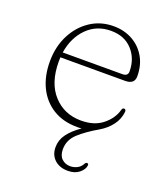

<svg xmlns="http://www.w3.org/2000/svg" viewBox="-127 -560 751 859"><g transform="rotate(20 249.0 -131.0)"><path d="M371.5 156Q369.5 175 348.8 192Q328 209 295 209Q255.5 209 231.5 186.8Q207.5 164.5 207.5 128Q207.5 94 228 65.8Q248.5 37.5 288.5 9.5Q280 10.5 275.5 10.5Q271 10.5 267 10.5Q200.5 10.5 152.2 -19.2Q104 -49 78.2 -101.8Q52.5 -154.5 52.5 -224Q52.5 -293 80.2 -348.5Q108 -404 156.8 -436.8Q205.5 -469.5 268 -469.5Q317.5 -469.5 357.2 -447.8Q397 -426 420 -386.5Q443 -347 443 -294.5Q443 -257 398.5 -257H90.5Q90 -247 90 -237Q90 -135.5 141.5 -79Q193 -22.5 273.5 -22.5Q336.5 -22.5 375.8 -54.2Q415 -86 426.5 -128Q429 -139 437 -139Q446 -139 446 -127Q442.5 -91.5 421 -62.8Q399.5 -34 366.5 -14.5Q311 17.5 276.2 49.2Q241.5 81 241.5 125.5Q241.5 155.5 257.8 170.8Q274 186 298 186Q315 186 330.8 178Q346.5 170 354.5 154Q359 146.5 364.5 146.5Q372.5 146.5 371.5 156ZM264 -446Q195.5 -446 150 -400.2Q104.5 -354.5 93 -281H376.5Q403 -281 403 -303Q403 -364 365.5 -405Q328 -446 264 -446Z"/></g></svg>

Font: Fraunces 9pt Soft Thin
Style: Regular
Weight: 100
Version: Version 1.000;[b76b70a41]